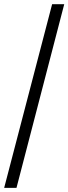

<svg xmlns="http://www.w3.org/2000/svg" viewBox="-20 -780 328 921"><path d="M59.1 121.1H0L230 -759.8H288.1Z"/></svg>

Font: Gandom FD
Style: FD
Weight: 400
Foundry: DejaVu fonts team - Redesigned by Saber Rastikerdar - Based on Samim Font
Version: Version 0.6